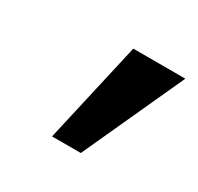

<svg xmlns="http://www.w3.org/2000/svg" viewBox="-72 -784 441 428"><g transform="rotate(30 148.0 -570.0)"><path d="M103 -440 162 -700H296L177 -440Z"/></g></svg>

Font: Lexend Med
Style: Italic
Weight: 500
Italic angle: -8.13011°
Designer: Bonnie Shaver-Troup, Thomas Jockin
Foundry: Lexend
Version: Version 1.007